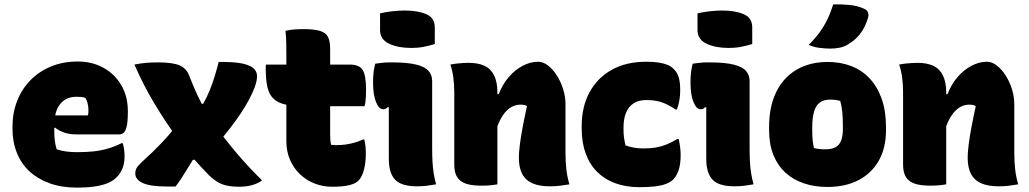

<svg xmlns="http://www.w3.org/2000/svg" viewBox="-20 -842 4700 877"><path d="M335 -561Q401 -561 452.5 -532.5Q504 -504 534 -453Q564 -402 564 -334V-331Q564 -284 558 -262Q552 -240 543 -234Q534 -228 524 -228H332Q296 -228 271.5 -237Q247 -246 232 -259L212 -251L214 -315H381Q383 -320 383.5 -326Q384 -332 384 -339Q384 -354 380.5 -369Q377 -384 370 -395Q361 -398 351.5 -399Q342 -400 329 -400Q282 -400 255 -367Q228 -334 228 -269V-240Q228 -218 230.5 -198Q233 -178 239 -160Q260 -153 282.5 -150Q305 -147 333 -147Q374 -147 407 -150.5Q440 -154 471.5 -163Q503 -172 535 -188H541Q545 -172 547 -158Q549 -144 549 -129Q549 -94 538 -69Q527 -44 506 -26Q490 -12 465.5 -3Q441 6 408 10.5Q375 15 331 15Q262 15 207.5 -4.5Q153 -24 115 -59Q77 -94 57 -144Q37 -194 37 -255V-263Q37 -327 58.5 -381.5Q80 -436 120 -476.5Q160 -517 214.5 -539Q269 -561 335 -561Z M594 -547Q618 -552 642.5 -554.5Q667 -557 702 -557Q767 -557 799 -544Q831 -531 844 -497Q861 -453 879 -413.5Q897 -374 921 -332L959 -274Q1008 -205 1061 -142.5Q1114 -80 1177 -18Q1169 -12 1158 -6.5Q1147 -1 1133.5 3Q1120 7 1104.5 9Q1089 11 1073 11Q1024 11 994.5 -0.5Q965 -12 934 -42Q912 -65 895.5 -82.5Q879 -100 866 -115.5Q853 -131 841 -145L793 -207Q737 -283 686 -368Q635 -453 594 -547ZM794 -280 895 -112H861Q847 -90 834.5 -69Q822 -48 809.5 -29Q797 -10 782 10H745Q666 10 632 -6Q598 -22 598 -49Q598 -64 604 -74.5Q610 -85 627 -101Q677 -146 719 -190Q761 -234 794 -280ZM1002 -559Q1076 -559 1115 -543.5Q1154 -528 1154 -494Q1154 -483 1151.5 -471Q1149 -459 1143 -442Q1120 -384 1079 -323Q1038 -262 980 -194L861 -368H908Q925 -398 937.5 -428.5Q950 -459 960 -491.5Q970 -524 979 -559Z M1195 -547H1579Q1621 -547 1636.5 -522.5Q1652 -498 1652 -433Q1652 -421 1651.5 -406.5Q1651 -392 1649.5 -379Q1648 -366 1645 -357H1370Q1318 -357 1284 -364.5Q1250 -372 1230 -390.5Q1210 -409 1202 -442Q1194 -475 1194 -525Q1194 -529 1194 -533Q1194 -537 1194 -540.5Q1194 -544 1195 -547ZM1644 -205Q1648 -187 1649.5 -173Q1651 -159 1651 -144Q1651 -99 1642.5 -67Q1634 -35 1620 -20Q1613 -12 1603 -6.5Q1593 -1 1578 3Q1563 7 1543.5 9Q1524 11 1496 11Q1456 11 1419 -3Q1382 -17 1352.5 -44Q1323 -71 1305.5 -110Q1288 -149 1288 -198Q1288 -247 1288 -296Q1288 -345 1288 -394Q1288 -443 1288 -492.5Q1288 -542 1288 -591Q1288 -618 1287.5 -646Q1287 -674 1284 -701Q1303 -706 1324 -707.5Q1345 -709 1365 -709Q1415 -709 1441.5 -701Q1468 -693 1478 -673.5Q1488 -654 1488 -620Q1488 -570 1488 -520.5Q1488 -471 1488 -421.5Q1488 -372 1488 -322.5Q1488 -273 1488 -223Q1488 -211 1489 -201Q1490 -191 1492 -181Q1497 -180 1502 -179.5Q1507 -179 1514 -179Q1539 -179 1559.5 -182Q1580 -185 1599.5 -190.5Q1619 -196 1638 -205Z M1756 -117Q1756 -138 1756 -160.5Q1756 -183 1756 -207.5Q1756 -232 1756 -256.5Q1756 -281 1756 -305.5Q1756 -330 1756 -352H1750Q1748 -350 1746 -348Q1744 -346 1741.5 -345Q1739 -344 1736.5 -343.5Q1734 -343 1730 -343Q1711 -343 1697.5 -376Q1684 -409 1684 -465Q1684 -493 1686.5 -513Q1689 -533 1694 -551Q1701 -552 1709 -553Q1717 -554 1725 -555Q1733 -556 1741 -556.5Q1749 -557 1757 -557Q1765 -557 1771 -557Q1843 -557 1883 -546.5Q1923 -536 1938.5 -517Q1954 -498 1954 -472Q1954 -436 1954 -397.5Q1954 -359 1954 -319Q1954 -279 1954 -239.5Q1954 -200 1954 -163Q1954 -131 1955.5 -103.5Q1957 -76 1961 -50.5Q1965 -25 1972 0Q1949 4 1929.5 6.5Q1910 9 1884 9Q1814 9 1785 -21Q1756 -51 1756 -117ZM1716 -781Q1729 -784 1743 -786.5Q1757 -789 1771.5 -790.5Q1786 -792 1800.5 -793Q1815 -794 1828 -794Q1887 -794 1926.5 -777.5Q1966 -761 1966 -717V-641Q1953 -637 1939.5 -633.5Q1926 -630 1912 -627.5Q1898 -625 1884 -624Q1870 -623 1858 -623Q1798 -623 1757 -642.5Q1716 -662 1716 -705Z M2581 0Q2558 4 2537.5 6.5Q2517 9 2491 9Q2444 9 2412.5 -4.5Q2381 -18 2365.5 -47Q2350 -76 2350 -122Q2350 -145 2354.5 -181Q2359 -217 2367.5 -262Q2376 -307 2387 -357Q2382 -361 2374 -362.5Q2366 -364 2357 -364Q2341 -364 2325 -357.5Q2309 -351 2293.5 -335.5Q2278 -320 2264.5 -294Q2251 -268 2241 -229L2232 -412H2258Q2275 -456 2303 -489Q2331 -522 2366.5 -541Q2402 -560 2438 -560Q2461 -560 2483.5 -542.5Q2506 -525 2524 -496.5Q2542 -468 2552.5 -434Q2563 -400 2563 -365Q2563 -329 2563 -292.5Q2563 -256 2563 -219.5Q2563 -183 2563 -146Q2563 -103 2567 -68Q2571 -33 2581 0ZM2252 0Q2240 2 2228.5 3.5Q2217 5 2205 5.5Q2193 6 2181 6Q2145 6 2121 0.5Q2097 -5 2082.5 -17Q2068 -29 2061.5 -47Q2055 -65 2055 -91Q2055 -132 2055 -172.5Q2055 -213 2055 -254Q2055 -295 2055 -336.5Q2055 -378 2055 -420Q2055 -457 2050.5 -489.5Q2046 -522 2037 -547Q2051 -550 2065 -551.5Q2079 -553 2093 -554Q2107 -555 2120 -555Q2164 -555 2193 -541.5Q2222 -528 2237 -497.5Q2252 -467 2252 -419Q2252 -348 2252 -277Q2252 -206 2252 -136.5Q2252 -67 2252 0Z M2932 -560Q2964 -560 2987.5 -556.5Q3011 -553 3028.5 -546Q3046 -539 3058 -526Q3073 -512 3080 -489Q3087 -466 3087 -430Q3087 -408 3083.5 -385.5Q3080 -363 3072 -342H3066Q3028 -367 2999 -376Q2970 -385 2932 -385Q2897 -385 2874 -370Q2851 -355 2839.5 -327Q2828 -299 2828 -258V-249Q2828 -230 2830.5 -212.5Q2833 -195 2837 -178Q2856 -171 2876 -167.5Q2896 -164 2918 -164Q2950 -164 2974.5 -168Q2999 -172 3023 -181.5Q3047 -191 3074 -207H3080Q3084 -190 3086.5 -171Q3089 -152 3089 -133Q3089 -94 3080.5 -67Q3072 -40 3055 -22Q3043 -10 3022 -2Q3001 6 2970.5 9.5Q2940 13 2901 13Q2841 13 2792 -4.5Q2743 -22 2708.5 -56Q2674 -90 2655.5 -140Q2637 -190 2637 -254V-266Q2637 -354 2672.5 -420Q2708 -486 2774 -523Q2840 -560 2932 -560Z M3206 -117Q3206 -138 3206 -160.5Q3206 -183 3206 -207.5Q3206 -232 3206 -256.5Q3206 -281 3206 -305.5Q3206 -330 3206 -352H3200Q3198 -350 3196 -348Q3194 -346 3191.5 -345Q3189 -344 3186.5 -343.5Q3184 -343 3180 -343Q3161 -343 3147.5 -376Q3134 -409 3134 -465Q3134 -493 3136.5 -513Q3139 -533 3144 -551Q3151 -552 3159 -553Q3167 -554 3175 -555Q3183 -556 3191 -556.5Q3199 -557 3207 -557Q3215 -557 3221 -557Q3293 -557 3333 -546.5Q3373 -536 3388.5 -517Q3404 -498 3404 -472Q3404 -436 3404 -397.5Q3404 -359 3404 -319Q3404 -279 3404 -239.5Q3404 -200 3404 -163Q3404 -131 3405.5 -103.5Q3407 -76 3411 -50.5Q3415 -25 3422 0Q3399 4 3379.5 6.5Q3360 9 3334 9Q3264 9 3235 -21Q3206 -51 3206 -117ZM3166 -781Q3179 -784 3193 -786.5Q3207 -789 3221.5 -790.5Q3236 -792 3250.5 -793Q3265 -794 3278 -794Q3337 -794 3376.5 -777.5Q3416 -761 3416 -717V-641Q3403 -637 3389.5 -633.5Q3376 -630 3362 -627.5Q3348 -625 3334 -624Q3320 -623 3308 -623Q3248 -623 3207 -642.5Q3166 -662 3166 -705Z M3761 -559Q3819 -559 3867.5 -540.5Q3916 -522 3951.5 -484.5Q3987 -447 4007 -391.5Q4027 -336 4027 -261V-247Q4027 -167 3994.5 -109Q3962 -51 3902 -19.5Q3842 12 3759 12Q3701 12 3652 -4.5Q3603 -21 3567.5 -53.5Q3532 -86 3512.5 -134.5Q3493 -183 3493 -248V-262Q3493 -354 3525 -420.5Q3557 -487 3617.5 -523Q3678 -559 3761 -559ZM3771 -387Q3743 -387 3725 -374Q3707 -361 3698.5 -332.5Q3690 -304 3690 -257V-246Q3690 -221 3692 -201Q3694 -181 3698 -166Q3709 -163 3720.5 -161.5Q3732 -160 3750 -160Q3778 -160 3795.5 -169Q3813 -178 3821.5 -198.5Q3830 -219 3830 -252V-263Q3830 -301 3827.5 -328.5Q3825 -356 3818 -381Q3808 -384 3797.5 -385.5Q3787 -387 3771 -387ZM3786 -822Q3821 -823 3858.5 -819.5Q3896 -816 3925 -803Q3941 -797 3945 -784Q3949 -771 3944 -758Q3935 -729 3922 -707Q3909 -685 3891.5 -668Q3874 -651 3851 -638Q3837 -629 3817 -624.5Q3797 -620 3772 -620Q3750 -620 3722.5 -623.5Q3695 -627 3674 -637Q3705 -668 3725 -696Q3745 -724 3759.5 -754Q3774 -784 3786 -822Z M4631 0Q4608 4 4587.5 6.5Q4567 9 4541 9Q4494 9 4462.5 -4.5Q4431 -18 4415.5 -47Q4400 -76 4400 -122Q4400 -145 4404.5 -181Q4409 -217 4417.5 -262Q4426 -307 4437 -357Q4432 -361 4424 -362.5Q4416 -364 4407 -364Q4391 -364 4375 -357.5Q4359 -351 4343.5 -335.5Q4328 -320 4314.5 -294Q4301 -268 4291 -229L4282 -412H4308Q4325 -456 4353 -489Q4381 -522 4416.5 -541Q4452 -560 4488 -560Q4511 -560 4533.5 -542.5Q4556 -525 4574 -496.5Q4592 -468 4602.5 -434Q4613 -400 4613 -365Q4613 -329 4613 -292.5Q4613 -256 4613 -219.5Q4613 -183 4613 -146Q4613 -103 4617 -68Q4621 -33 4631 0ZM4302 0Q4290 2 4278.5 3.5Q4267 5 4255 5.5Q4243 6 4231 6Q4195 6 4171 0.5Q4147 -5 4132.5 -17Q4118 -29 4111.5 -47Q4105 -65 4105 -91Q4105 -132 4105 -172.5Q4105 -213 4105 -254Q4105 -295 4105 -336.5Q4105 -378 4105 -420Q4105 -457 4100.5 -489.5Q4096 -522 4087 -547Q4101 -550 4115 -551.5Q4129 -553 4143 -554Q4157 -555 4170 -555Q4214 -555 4243 -541.5Q4272 -528 4287 -497.5Q4302 -467 4302 -419Q4302 -348 4302 -277Q4302 -206 4302 -136.5Q4302 -67 4302 0Z"/></svg>

Font: Recursive Casual Black
Style: Regular
Weight: 900
Version: Version 1.047